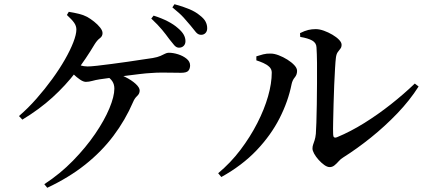

<svg xmlns="http://www.w3.org/2000/svg" viewBox="-20 -840 2020 910"><path d="M933 -675Q919 -675 908.5 -687.5Q898 -700 883 -719Q868 -737 850.5 -756.5Q833 -776 797 -805L807 -820Q848 -809 877.5 -796.5Q907 -784 926 -768Q946 -753 954 -738Q962 -723 962 -706Q962 -692 954 -683.5Q946 -675 933 -675ZM828 -614Q816 -614 805.5 -626Q795 -638 782 -655Q767 -676 748 -699Q729 -722 697 -752L708 -766Q746 -754 775 -739Q804 -724 823 -707Q842 -691 850.5 -676Q859 -661 859 -645Q859 -631 850.5 -622.5Q842 -614 828 -614ZM190 33Q265 -16 326 -78.5Q387 -141 431 -205.5Q475 -270 498.5 -326.5Q522 -383 522 -420Q522 -440 512.5 -454.5Q503 -469 486 -479L504 -499Q542 -491 573 -475.5Q604 -460 623 -442.5Q642 -425 642 -411Q642 -396 630 -385Q618 -374 611 -357Q574 -271 517.5 -196Q461 -121 383.5 -59.5Q306 2 204 50ZM70 -290Q113 -327 153 -372.5Q193 -418 227.5 -465.5Q262 -513 287.5 -557.5Q313 -602 327.5 -639.5Q342 -677 342 -700Q342 -717 331.5 -732Q321 -747 297 -769L306 -784Q331 -780 353.5 -774.5Q376 -769 393 -760Q409 -751 426 -737.5Q443 -724 454.5 -709.5Q466 -695 466 -683Q466 -668 453.5 -659Q441 -650 429 -631Q388 -562 339.5 -498.5Q291 -435 229 -378.5Q167 -322 86 -273ZM387 -452Q375 -452 359 -463Q343 -474 328.5 -488Q314 -502 304 -513L322 -544Q340 -536 359 -530.5Q378 -525 395 -525Q410 -525 441 -528.5Q472 -532 510 -537Q548 -542 586.5 -547.5Q625 -553 656.5 -558Q688 -563 704 -565Q727 -569 740.5 -575Q754 -581 762.5 -585.5Q771 -590 780 -590Q801 -590 824.5 -582.5Q848 -575 864.5 -561.5Q881 -548 881 -530Q881 -515 873 -505Q865 -495 838 -495Q821 -495 797 -495.5Q773 -496 747 -496Q721 -496 697 -494Q674 -493 641.5 -489Q609 -485 573.5 -480.5Q538 -476 506 -471.5Q474 -467 452 -464Q433 -461 417 -456.5Q401 -452 387 -452Z M1543 -48Q1531 -48 1517 -58Q1503 -68 1490 -82.5Q1477 -97 1469 -111.5Q1461 -126 1461 -136Q1461 -146 1464 -154.5Q1467 -163 1471 -175Q1475 -187 1477 -206Q1478 -222 1479.5 -259Q1481 -296 1481.5 -345Q1482 -394 1482.5 -445.5Q1483 -497 1482.5 -542Q1482 -587 1480 -616Q1479 -637 1459.5 -648Q1440 -659 1403 -665L1402 -683Q1424 -694 1441 -698Q1458 -702 1476 -702Q1494 -702 1515 -694.5Q1536 -687 1555.5 -675.5Q1575 -664 1587 -651.5Q1599 -639 1599 -628Q1599 -616 1593 -609Q1587 -602 1580.5 -592.5Q1574 -583 1572 -566Q1570 -551 1568 -516Q1566 -481 1564 -437Q1562 -393 1561 -347.5Q1560 -302 1559 -263.5Q1558 -225 1559 -203Q1559 -182 1578 -190Q1641 -216 1706 -256.5Q1771 -297 1832.5 -345.5Q1894 -394 1946 -444L1964 -430Q1922 -364 1863 -302.5Q1804 -241 1738 -188Q1672 -135 1607 -94Q1595 -87 1585.5 -76Q1576 -65 1565.5 -56.5Q1555 -48 1543 -48ZM1014 -19Q1073 -68 1119.5 -129.5Q1166 -191 1199.5 -256.5Q1233 -322 1250.5 -383.5Q1268 -445 1268 -496Q1268 -512 1256.5 -523Q1245 -534 1228 -541.5Q1211 -549 1195 -554V-573Q1210 -578 1227.5 -582.5Q1245 -587 1264 -586Q1280 -586 1301 -578Q1322 -570 1342 -557.5Q1362 -545 1375 -531Q1388 -517 1388 -504Q1388 -486 1377 -473Q1366 -460 1362 -441Q1346 -360 1305 -279.5Q1264 -199 1196 -127.5Q1128 -56 1029 -1Z"/></svg>

Font: Noto Serif HK ExtraLight SemiBold
Style: Regular
Weight: 600
Version: Version 2.002-H1;hotconv 1.1.0;makeotfexe 2.6.0